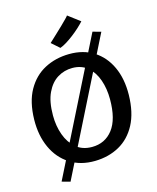

<svg xmlns="http://www.w3.org/2000/svg" viewBox="-156 -1117 1083 1325"><g transform="rotate(-15 386.0 -455.0)"><path d="M179.5 102.5 120 86 593.5 -858.5 652.5 -842ZM382.5 8Q278 10 202 -38.8Q126 -87.5 86 -175Q46 -262.5 48 -376Q50.5 -502.5 97.2 -585.2Q144 -668 222.2 -709Q300.5 -750 397.5 -751Q498 -752 571.8 -705.5Q645.5 -659 685.2 -573.2Q725 -487.5 723 -372Q720.5 -246 676 -162.2Q631.5 -78.5 555.5 -36.2Q479.5 6 382.5 8ZM385.5 -90.5Q479 -90.5 534.5 -162.2Q590 -234 590 -377Q590 -453 568.2 -515.2Q546.5 -577.5 502.8 -615Q459 -652.5 393.5 -652.5Q336 -652.5 287.8 -623Q239.5 -593.5 210 -531.2Q180.5 -469 180.5 -370Q180.5 -295 203.5 -231.2Q226.5 -167.5 272 -129Q317.5 -90.5 385.5 -90.5ZM351 -807.5 294.5 -857.5Q296.5 -859.5 312.8 -874.5Q329 -889.5 351.5 -910.8Q374 -932 396.8 -953.8Q419.5 -975.5 435.2 -992Q451 -1008.5 452.5 -1012L538 -947.5Q521.5 -929 498 -907.5Q474.5 -886 448 -865.8Q421.5 -845.5 396.2 -830Q371 -814.5 351 -807.5Z"/></g></svg>

Font: Merriweather Sans Medium
Style: Regular
Weight: 500
Designer: Eben Sorkin
Foundry: Eben Sorkin
Version: Version 2.001